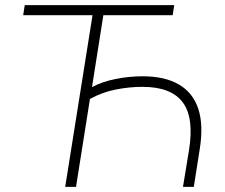

<svg xmlns="http://www.w3.org/2000/svg" viewBox="-20 -725 873 745"><path d="M233 0 339 -666H70L76 -705H656L650 -666H381L337 -387Q376 -408 428.5 -418.5Q481 -429 533 -429Q620 -429 674.5 -397Q729 -365 749.5 -302.5Q770 -240 755 -146L732 0H690L713 -140Q734 -268 689 -328Q644 -388 533 -388Q481 -388 428.5 -377.5Q376 -367 329 -341L275 0Z"/></svg>

Font: Nunito Sans 12pt ExtraLight
Style: Italic
Weight: 200
Italic angle: -9°
Designer: Vernon Adams
Foundry: Vernon Adams
Version: Version 3.101;gftools[0.9.27]